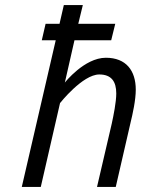

<svg xmlns="http://www.w3.org/2000/svg" viewBox="-20 -738 556 758"><path d="M200 -579 66 0H141L217 -331C217 -331 306 -444 372 -444C420 -444 439 -416 439 -369C439 -335 428 -281 421 -249L363 0H437L495 -252C504 -289 516 -343 516 -384C516 -459 478 -510 398 -510C313 -510 236 -412 236 -412L274 -579H419L435 -644H289L307 -718H232L215 -644H160L145 -579Z"/></svg>

Font: RazerF5
Style: Italic
Weight: 400
Foundry: Razer Inc.
Version: Version 2